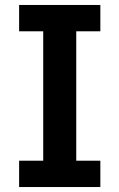

<svg xmlns="http://www.w3.org/2000/svg" viewBox="-20 -753 481 773"><path d="M384 0H57V-106H154V-627H57V-733H384V-627H287V-106H384Z"/></svg>

Font: IBM Plex Sans JP SemiBold
Style: Regular
Weight: 600
Designer: Mike Abbink; Paul van der Laan; Pieter van Rosmalen; Wujin Sim; Yejin Wi; Jinhee Kim; Boomi Park; Yona Kim; Kichan Ma
Foundry: Sandoll Inc.
Version: Version 1.001